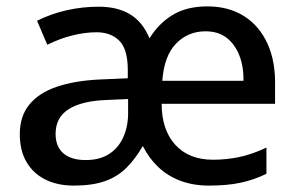

<svg xmlns="http://www.w3.org/2000/svg" viewBox="-20 -571 933 601"><path d="M629 -551Q696 -551 744 -520.5Q792 -490 817.5 -434Q843 -378 841 -300V-246H486Q486 -165 528.5 -118Q571 -71 647 -71Q687 -71 727 -79Q767 -87 814 -109V-27Q775 -8 733 1Q691 10 634 10Q585 10 545 -5Q505 -20 475.5 -48Q446 -76 427 -114Q404 -74 376 -46Q348 -18 308.5 -4Q269 10 211 10Q161 10 123 -8.5Q85 -27 63.5 -63Q42 -99 42 -151Q42 -208 72.5 -244.5Q103 -281 158 -299.5Q213 -318 288 -322L380 -326V-352Q380 -417 353.5 -443.5Q327 -470 282 -470Q247 -470 208 -460.5Q169 -451 128 -431L96 -506Q140 -528 189 -539Q238 -550 289 -550Q348 -550 387.5 -526Q427 -502 448 -451Q476 -497 520 -524Q564 -551 629 -551ZM313 -258Q235 -255 194.5 -229Q154 -203 154 -152Q154 -112 178.5 -91Q203 -70 248 -70Q291 -70 320 -88Q349 -106 364.5 -138.5Q380 -171 381 -212V-261ZM623 -473Q569 -473 531.5 -435Q494 -397 488 -318H742Q743 -363 729 -398Q715 -433 689 -453Q663 -473 623 -473Z"/></svg>

Font: Noto Sans Hebrew Thin Medium
Style: Regular
Weight: 500
Version: Version 3.001